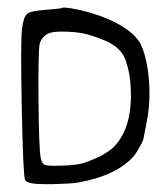

<svg xmlns="http://www.w3.org/2000/svg" viewBox="-20 -582 426 499"><path d="M138.7 -560.5Q143.6 -565.4 184.6 -556.6Q241.2 -543.9 283.7 -521.5Q326.2 -499 343.8 -470.7Q357.4 -445.3 364.3 -399.4Q374 -327.1 361.3 -265.6Q354.5 -228.5 353.5 -224.6Q353.5 -219.7 345.2 -204.1Q336.9 -188.5 329.1 -177.7Q283.2 -125 181.6 -107.4Q164.1 -104.5 119.1 -103.5Q74.2 -102.5 58.6 -106.4Q46.9 -109.4 44.9 -115.2Q40 -129.9 36.6 -300.8Q33.2 -471.7 37.1 -505.9Q41 -538.1 50.3 -545.9Q59.6 -553.7 99.6 -556.6Q137.7 -559.6 138.7 -560.5ZM211.9 -491.2Q190.4 -498 158.2 -499.5Q126 -501 111.3 -497.1Q88.9 -489.3 83 -467.8Q79.1 -446.3 80.1 -321.3Q81.1 -196.3 85.9 -170.9Q88.9 -156.2 97.2 -153.3Q105.5 -150.4 137.7 -151.4Q174.8 -152.3 192.9 -157.2Q210.9 -162.1 240.2 -175.8Q269.5 -191.4 281.2 -206.1Q320.3 -251 320.3 -334Q320.3 -382.8 308.6 -418.9Q301.8 -444.3 280.3 -460.9Q258.8 -477.5 211.9 -491.2Z"/></svg>

Font: JasonHandwriting3
Style: Regular
Weight: 400
Version: Version 1.24.9